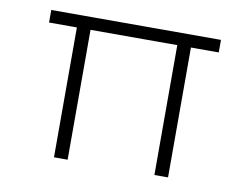

<svg xmlns="http://www.w3.org/2000/svg" viewBox="-63 -608 891 693"><g transform="rotate(10 383.0 -261.0)"><path d="M174 0V-511L191 -476H72V-522H694V-476H575L592 -511V0H542V-490L556 -476H211L224 -489V0Z"/></g></svg>

Font: Lexend Exa ExtraLight
Style: Regular
Weight: 250
Designer: Bonnie Shaver-Troup, Thomas Jockin
Foundry: Lexend
Version: Version 1.007